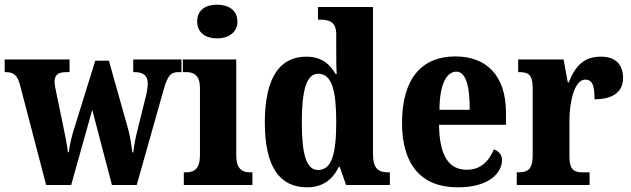

<svg xmlns="http://www.w3.org/2000/svg" viewBox="-24 -790 2694 820"><path d="M61 -429 173 0H280L370 -321L454 0H560L674 -404C692 -468 705 -482 739 -482H751V-536H545V-482H550C589 -482 607 -467 607 -433C607 -422 604 -400 600 -383L564 -238C554 -200 549 -170 545 -139H541C539 -163 532 -206 524 -236L441 -531H383L295 -248C284 -215 273 -171 270 -140H266C263 -170 252 -223 242 -271L216 -396C213 -411 209 -429 209 -440C209 -473 227 -482 262 -482H273V-536H-4V-482H-1C33 -482 49 -471 61 -429Z M903 -626C950 -626 990 -650 990 -698C990 -748 950 -770 903 -770C855 -770 818 -748 818 -698C818 -650 855 -626 903 -626ZM761 0H1054V-54H1044C1010 -54 985 -69 985 -126V-536H757V-482H772C805 -482 830 -467 830 -414V-127C830 -70 806 -54 771 -54H761Z M1287 10C1355 10 1396 -23 1423 -77H1427L1454 0H1641V-54H1633C1591 -54 1569 -71 1569 -132V-760H1334V-706H1342C1380 -706 1412 -698 1412 -644V-585C1412 -547 1412 -504 1414 -474H1409C1385 -516 1349 -548 1284 -548C1172 -548 1107 -460 1107 -267C1107 -75 1172 10 1287 10ZM1334 -64C1284 -64 1265 -132 1265 -268C1265 -402 1284 -475 1335 -475C1394 -475 1412 -402 1412 -269C1412 -135 1394 -64 1334 -64Z M1931 10C2067 10 2120 -53 2120 -107C2120 -130 2104 -146 2085 -152C2065 -103 2030 -65 1970 -65C1893 -65 1853 -124 1851 -257H2137V-308C2137 -466 2055 -549 1921 -549C1776 -549 1693 -453 1693 -265C1693 -91 1771 10 1931 10ZM1982 -321H1853C1853 -427 1882 -484 1925 -484C1965 -484 1983 -423 1982 -321Z M2183 0H2494V-54H2464C2431 -54 2408 -62 2408 -121V-276C2408 -359 2431 -450 2475 -450C2508 -450 2515 -421 2515 -366C2589 -366 2637 -394 2637 -457C2637 -510 2609 -548 2542 -548C2473 -548 2434 -512 2405 -438H2401L2383 -536H2189V-482H2193C2231 -482 2251 -473 2251 -414V-126C2251 -63 2227 -54 2187 -54H2183Z"/></svg>

Font: Noto Serif Sinhala Condensed ExtraBold
Style: Regular
Weight: 800
Width: 3
Designer: Jelle Bosma - Monotype Design Team
Foundry: Monotype Imaging Inc.
Version: Version 2.007